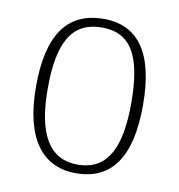

<svg xmlns="http://www.w3.org/2000/svg" viewBox="-67 -605 632 677"><g transform="rotate(10 248.5 -266.5)"><path d="M248 10C374 10 440 -78 440 -267C440 -455 374 -543 252 -543C122 -543 57 -454 57 -267C57 -79 129 10 248 10ZM249 -21C144 -21 99 -109 99 -267C99 -430 141 -512 251 -512C356 -512 398 -433 398 -267C398 -113 359 -21 249 -21Z"/></g></svg>

Font: Noto Serif Devanagari SemiCondensed ExtraLight
Style: Regular
Weight: 200
Width: 4
Designer: Universal Thirst, Indian Type Foundry and the Monotype Design Team
Foundry: Monotype Imaging Inc.
Version: Version 2.004